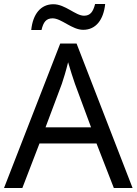

<svg xmlns="http://www.w3.org/2000/svg" viewBox="-20 -933 679 953"><path d="M135 -784H186C195 -823 209 -842 241 -842C285 -842 337 -785 393 -785C456 -785 494 -835 502 -913H452C442 -874 428 -855 397 -855C355 -855 304 -912 245 -912C182 -912 143 -863 135 -784ZM545 0H638L360 -717H279L0 0H91L176 -221H459ZM352 -517 432 -301H206L287 -517C295 -540 308 -583 318 -624C325 -599 346 -533 352 -517Z"/></svg>

Font: Noto Sans Bhaiksuki
Style: Regular
Weight: 400
Designer: Monotype Design Team
Foundry: Monotype Imaging Inc.
Version: Version 2.002